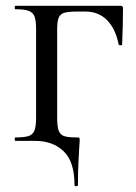

<svg xmlns="http://www.w3.org/2000/svg" viewBox="-20 -488 470 665"><path d="M102 0H33Q31 0 31 -6Q31 -12 33 -12Q65 -12 79.5 -17Q94 -22 99.5 -36.5Q105 -51 105 -81V-387Q105 -417 99.5 -431Q94 -445 79 -450.5Q64 -456 33 -456Q31 -456 31 -462Q31 -468 33 -468H397Q406 -468 406 -460Q406 -403 403 -334Q403 -331 397.5 -331Q392 -331 391 -334Q380 -389 350.5 -418.5Q321 -448 276 -448H247Q216 -448 202 -443.5Q188 -439 183 -426Q178 -413 178 -386V-81Q178 -49 183.5 -35Q189 -21 202.5 -16.5Q216 -12 246 -12Q254 -12 255 -10.5Q256 -9 256 0Q256 6 254 30Q254 37 252 68Q250 99 250 152Q250 157 244 157Q238 157 238 152Q238 72 200.5 36Q163 0 102 0Z"/></svg>

Font: Cormorant SC Medium
Style: Regular
Weight: 500
Designer: Christian Thalmann (Catharsis Fonts)
Foundry: Catharsis Fonts
Version: Version 4.000